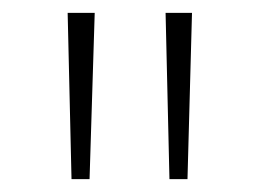

<svg xmlns="http://www.w3.org/2000/svg" viewBox="-20 -813 403 298"><path d="M91 -535 85 -793H127L119 -535ZM243 -535 237 -793H278L271 -535Z"/></svg>

Font: Noto Sans Kannada ExtraLight
Style: Regular
Weight: 200
Designer: Jelle Bosma - Monotype Design Team
Foundry: Monotype Imaging Inc.
Version: Version 2.005; ttfautohint (v1.8.4.7-5d5b)